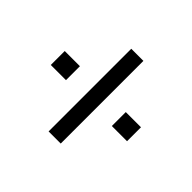

<svg xmlns="http://www.w3.org/2000/svg" viewBox="-99 -732 798 798"><g transform="rotate(-45 300.0 -333.0)"><path d="M258.3 -467.8V-557.1H340.3V-467.8ZM56.6 -296.9V-368.2H542.5V-296.9ZM258.3 -108.9V-198.2H340.3V-108.9Z"/></g></svg>

Font: Cousine
Style: Regular
Weight: 400
Monospace: yes
Designer: Steve Matteson
Foundry: Monotype Imaging Inc.
Version: Version 1.21